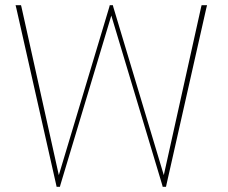

<svg xmlns="http://www.w3.org/2000/svg" viewBox="-20 -730 877 740"><path d="M43 -698 40 -710H61L63 -702L206.7 -55L401.3 -703L403 -710H415L416.7 -703L611.3 -55L755 -702L757 -710H778L775 -698L621.5 -18L619.8 -10H607L605.3 -17L409 -670L212.7 -17L211 -10H198.2L196.5 -18Z"/></svg>

Font: Nordica Plus
Style: NordicaClassicUltraLightCond
Weight: 300
Version: Version 1.01